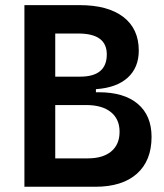

<svg xmlns="http://www.w3.org/2000/svg" viewBox="-20 -713 626 733"><path d="M73.2 0V-693.4H284.2Q392.1 -693.4 450.9 -648.2Q509.8 -603 509.8 -520Q509.8 -454.6 467.3 -416.3Q424.8 -377.9 346.2 -372.6V-360.8H357.4Q453.6 -360.8 506.1 -316.4Q558.6 -272 558.6 -190.4Q558.6 -99.6 502.7 -49.8Q446.8 0 343.8 0ZM190.9 -108.4H315.4Q373 -108.4 404.8 -135Q436.5 -161.6 436.5 -210Q436.5 -258.3 403.1 -285.2Q369.6 -312 308.6 -312H190.9ZM190.9 -420.4H286.1Q387.7 -420.4 387.7 -505.4Q387.7 -585 279.3 -585H190.9Z"/></svg>

Font: Cascadia Mono PL SemiBold
Style: Regular
Weight: 600
Monospace: yes
Designer: Aaron Bell
Foundry: Saja Typeworks
Version: Version 2404.023; ttfautohint (v1.8.4)